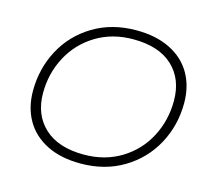

<svg xmlns="http://www.w3.org/2000/svg" viewBox="-102 -826 1042 952"><g transform="rotate(15 419.0 -350.0)"><path d="M67 -283Q67 -397 118.5 -493.5Q170 -590 265.5 -647.5Q361 -705 486 -705Q587 -705 659.5 -669Q732 -633 769.5 -568Q807 -503 807 -417Q807 -303 755 -206.5Q703 -110 607.5 -52.5Q512 5 387 5Q286 5 214 -31Q142 -67 104.5 -132Q67 -197 67 -283ZM755 -415Q755 -527 684.5 -592.5Q614 -658 482 -658Q375 -658 292 -607.5Q209 -557 163.5 -471.5Q118 -386 118 -285Q118 -174 189 -108Q260 -42 392 -42Q499 -42 582 -92.5Q665 -143 710 -228.5Q755 -314 755 -415Z"/></g></svg>

Font: Idrija
Style: Italic
Weight: 300
Italic angle: -11.3°
Designer: Julieta Ulanovsky
Foundry: Julieta Ulanovsky
Version: Version 7.200